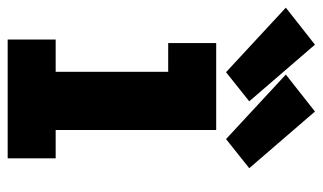

<svg xmlns="http://www.w3.org/2000/svg" viewBox="-202 -634 821 488"><g transform="rotate(90 208.0 -390.5)"><path d="M65 0H367V-122H295V-530H74V-408H147V-122H65ZM318 -555 392 -614 248 -781 154 -707ZM148 -555 222 -614 78 -781 -16 -707Z"/></g></svg>

Font: Iosevka Sparkle Heavy
Style: Regular
Weight: 900
Designer: Belleve Invis
Foundry: Belleve Invis
Version: Version 4.5.0; ttfautohint (v1.8.3)